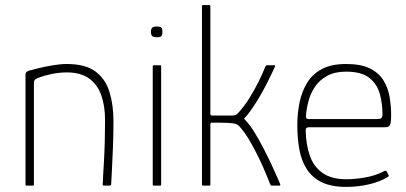

<svg xmlns="http://www.w3.org/2000/svg" viewBox="-20 -728 1594 753"><path d="M84 0Q80 0 80 -4Q80 -112 80 -220Q80 -328 80 -436Q80 -440 82.5 -444Q85 -448 94 -451Q108 -455 133 -461Q158 -467 187.5 -472Q217 -477 242 -477Q315 -477 354.5 -447.5Q394 -418 409.5 -367Q425 -316 425 -253Q425 -202 423 -151.5Q421 -101 419 -62Q417 -23 416 -5Q415 -2 413.5 -1Q412 0 407 0H389Q385 0 383.5 -1.5Q382 -3 383 -7Q383 -15 384.5 -40Q386 -65 388 -100.5Q390 -136 391 -177Q392 -218 392 -257Q392 -313 377 -355Q362 -397 329 -420.5Q296 -444 242 -444Q213 -444 183.5 -438Q154 -432 131 -423Q126 -422 119.5 -417.5Q113 -413 113 -402Q113 -336 113 -269.5Q113 -203 113 -136.5Q113 -70 113 -4Q113 0 109 0Z M617 -603Q617 -592 613.5 -587Q610 -582 595 -582Q581 -582 576.5 -587Q572 -592 572 -603Q572 -614 576.5 -619Q581 -624 595 -624Q610 -624 613.5 -619Q617 -614 617 -603ZM612 -4Q612 0 609 0H583Q579 0 579 -4V-468Q579 -472 583 -472H609Q612 -472 612 -468Z M772 -4V-704Q772 -708 776 -708H801Q805 -708 805 -704V-281Q805 -279 806 -277Q807 -275 811 -275Q831 -275 850 -275Q869 -275 888 -275Q898 -275 903 -276.5Q908 -278 915 -286Q938 -311 958 -343Q978 -375 994 -407.5Q1010 -440 1020 -465Q1022 -470 1023.5 -471Q1025 -472 1028 -472H1054Q1057 -472 1058.5 -471Q1060 -470 1058 -466Q1058 -466 1049.5 -447.5Q1041 -429 1026 -399.5Q1011 -370 991.5 -337.5Q972 -305 950 -277Q946 -273 943 -269.5Q940 -266 937 -262Q939 -261 941 -259Q943 -257 944 -255Q961 -237 979 -207.5Q997 -178 1014.5 -144Q1032 -110 1046 -80Q1060 -50 1068.5 -30Q1077 -10 1078 -8Q1082 0 1075 0Q1072 0 1068.5 0Q1065 0 1061.5 0Q1058 0 1054.5 0Q1051 0 1048 0Q1044 0 1043 -0.5Q1042 -1 1039 -7Q1039 -7 1032.5 -23.5Q1026 -40 1014.5 -66.5Q1003 -93 988 -123Q973 -153 956 -181.5Q939 -210 921 -230Q915 -238 905.5 -241.5Q896 -245 875 -246Q854 -247 811 -247Q805 -247 805 -240V-4Q805 0 801 0H776Q772 0 772 -4Z M1146 -237Q1146 -284 1155 -327Q1164 -370 1185 -404Q1206 -438 1243 -457.5Q1280 -477 1337 -477Q1396 -477 1431 -459.5Q1466 -442 1484 -412.5Q1502 -383 1508 -347.5Q1514 -312 1514 -276Q1514 -242 1508 -235.5Q1502 -229 1491 -229H1190Q1189 -229 1184 -227.5Q1179 -226 1179 -216Q1180 -160 1195.5 -116.5Q1211 -73 1246 -49Q1281 -25 1338 -25Q1372 -25 1412 -32Q1452 -39 1483 -55Q1488 -58 1491.5 -58.5Q1495 -59 1497 -55L1504 -41Q1505 -39 1504.5 -37.5Q1504 -36 1501 -34Q1470 -15 1427 -5Q1384 5 1338 5Q1279 5 1241.5 -13.5Q1204 -32 1183 -65Q1162 -98 1154 -142Q1146 -186 1146 -237ZM1480 -281Q1480 -322 1469.5 -360Q1459 -398 1428.5 -422.5Q1398 -447 1337 -447Q1293 -447 1263 -430.5Q1233 -414 1215.5 -388Q1198 -362 1190 -332Q1182 -302 1180 -275Q1180 -268 1181.5 -264.5Q1183 -261 1192 -261H1459Q1470 -261 1475 -264.5Q1480 -268 1480 -281Z"/></svg>

Font: Glory Thin Thin
Style: Regular
Weight: 250
Version: Version 1.011